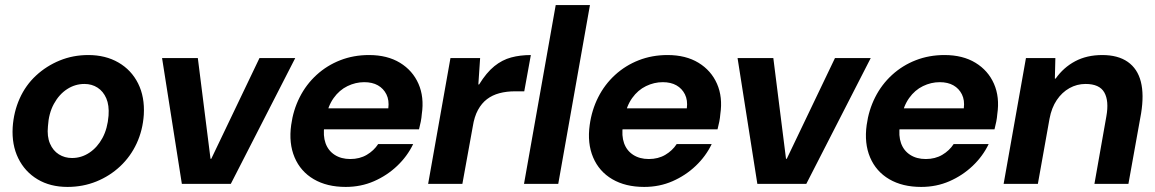

<svg xmlns="http://www.w3.org/2000/svg" viewBox="-20 -725 4554 757"><path d="M246 12Q178 12 128 -18Q78 -48 52 -101Q26 -154 30 -223Q34 -284 57.5 -336.5Q81 -389 122 -427Q163 -465 215.5 -486.5Q268 -508 328 -508Q396 -508 447 -478.5Q498 -449 524.5 -396Q551 -343 547 -273Q543 -212 519 -160Q495 -108 454 -69.5Q413 -31 360 -9.5Q307 12 246 12ZM264 -102Q301 -102 332.5 -123Q364 -144 384 -181Q404 -218 408 -269Q411 -310 399 -337.5Q387 -365 364.5 -379.5Q342 -394 313 -394Q276 -394 244.5 -373.5Q213 -353 192.5 -315.5Q172 -278 169 -227Q165 -187 177 -159Q189 -131 212 -116.5Q235 -102 264 -102Z M697 0 619 -496H760L810 -99H813L1003 -496H1144L890 0Z M1343 12Q1269 12 1217 -18.5Q1165 -49 1141.5 -104.5Q1118 -160 1128 -232Q1136 -291 1161.5 -341.5Q1187 -392 1228 -429.5Q1269 -467 1321.5 -487.5Q1374 -508 1435 -508Q1507 -508 1557 -477.5Q1607 -447 1630 -394.5Q1653 -342 1643 -275Q1642 -261 1639 -245.5Q1636 -230 1632 -215H1220L1235 -298H1511Q1515 -330 1503.5 -353Q1492 -376 1470 -388.5Q1448 -401 1416 -401Q1382 -401 1350 -385.5Q1318 -370 1295.5 -338.5Q1273 -307 1264 -259L1259 -230Q1253 -190 1263.5 -160.5Q1274 -131 1299.5 -114.5Q1325 -98 1361 -98Q1398 -98 1426 -114.5Q1454 -131 1471 -157H1609Q1586 -109 1546 -71Q1506 -33 1454.5 -10.5Q1403 12 1343 12Z M1668 0 1756 -496H1873L1866 -392H1869Q1898 -439 1929 -464Q1960 -489 1995.5 -498.5Q2031 -508 2073 -508L2047 -365H2011Q1977 -365 1949 -357.5Q1921 -350 1900 -334Q1879 -318 1864.5 -291.5Q1850 -265 1844 -226L1803 0Z M2046 0 2171 -705H2306L2181 0Z M2520 12Q2446 12 2394 -18.5Q2342 -49 2318.5 -104.5Q2295 -160 2305 -232Q2313 -291 2338.5 -341.5Q2364 -392 2405 -429.5Q2446 -467 2498.5 -487.5Q2551 -508 2612 -508Q2684 -508 2734 -477.5Q2784 -447 2807 -394.5Q2830 -342 2820 -275Q2819 -261 2816 -245.5Q2813 -230 2809 -215H2397L2412 -298H2688Q2692 -330 2680.5 -353Q2669 -376 2647 -388.5Q2625 -401 2593 -401Q2559 -401 2527 -385.5Q2495 -370 2472.5 -338.5Q2450 -307 2441 -259L2436 -230Q2430 -190 2440.5 -160.5Q2451 -131 2476.5 -114.5Q2502 -98 2538 -98Q2575 -98 2603 -114.5Q2631 -131 2648 -157H2786Q2763 -109 2723 -71Q2683 -33 2631.5 -10.5Q2580 12 2520 12Z M2966 0 2888 -496H3029L3079 -99H3082L3272 -496H3413L3159 0Z M3612 12Q3538 12 3486 -18.5Q3434 -49 3410.5 -104.5Q3387 -160 3397 -232Q3405 -291 3430.5 -341.5Q3456 -392 3497 -429.5Q3538 -467 3590.5 -487.5Q3643 -508 3704 -508Q3776 -508 3826 -477.5Q3876 -447 3899 -394.5Q3922 -342 3912 -275Q3911 -261 3908 -245.5Q3905 -230 3901 -215H3489L3504 -298H3780Q3784 -330 3772.5 -353Q3761 -376 3739 -388.5Q3717 -401 3685 -401Q3651 -401 3619 -385.5Q3587 -370 3564.5 -338.5Q3542 -307 3533 -259L3528 -230Q3522 -190 3532.5 -160.5Q3543 -131 3568.5 -114.5Q3594 -98 3630 -98Q3667 -98 3695 -114.5Q3723 -131 3740 -157H3878Q3855 -109 3815 -71Q3775 -33 3723.5 -10.5Q3672 12 3612 12Z M3937 0 4025 -496H4141L4139 -415H4142Q4173 -459 4219 -483.5Q4265 -508 4326 -508Q4388 -508 4426.5 -481Q4465 -454 4478 -403Q4491 -352 4479 -278L4429 0H4295L4342 -266Q4353 -327 4334 -360.5Q4315 -394 4260 -394Q4226 -394 4196.5 -377.5Q4167 -361 4146.5 -330.5Q4126 -300 4118 -257L4072 0Z"/></svg>

Font: DM Sans 36pt
Style: Bold Italic
Weight: 700
Italic angle: -10°
Designer: Colophon Foundry, Jonny Pinhorn
Foundry: Colophon Foundry
Version: Version 4.004;gftools[0.9.30]